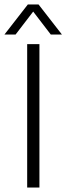

<svg xmlns="http://www.w3.org/2000/svg" viewBox="-47 -842 298 862"><path d="M-27 -687 78 -822H126L231 -687H181L102 -790L23 -687ZM75 0V-644H130V0Z"/></svg>

Font: Kanit ExtraLight
Style: Regular
Weight: 275
Designer: Katatrad Team
Foundry: CadsonDemak
Version: Version 2.000; ttfautohint (v1.8.3)